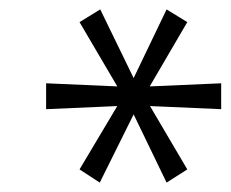

<svg xmlns="http://www.w3.org/2000/svg" viewBox="-20 -748 490 408"><path d="M192 -360 149 -388 233 -529 238 -523 78 -516V-571L238 -564L233 -558L149 -701L193 -728L266 -578H262L334 -728L378 -701L295 -559L289 -564L450 -571V-516L290 -523L295 -529L378 -388L334 -360L262 -509H266Z"/></svg>

Font: Nunitoga
Style: Light Italic
Weight: 300
Italic angle: -9°
Designer: Vernon Adams
Foundry: Vernon Adams
Version: Version 1.0